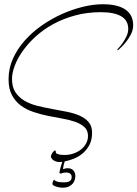

<svg xmlns="http://www.w3.org/2000/svg" viewBox="-20 -721 642 897"><path d="M257.8 36.1Q249 36.1 241.5 33.4Q233.9 30.8 228.8 26.9Q223.6 22.9 220.7 18.3Q217.8 13.7 217.8 9.8Q217.8 6.3 220 1.5Q222.2 -3.4 225.3 -7.8Q228.5 -12.2 231.7 -15.1Q234.9 -18.1 236.8 -18.1Q239.3 -18.1 239.7 -16.4Q240.2 -14.6 240.5 -12.5Q240.7 -10.3 241.2 -7.8Q241.7 -5.4 244.1 -3.9Q249.5 -1 257.1 1Q264.6 2.9 282.2 2.9Q304.7 2.9 324.5 -4.2Q344.2 -11.2 359.1 -23.2Q374 -35.2 382.6 -51.3Q391.1 -67.4 391.1 -85.9Q391.1 -111.3 375.2 -126.5Q359.4 -141.6 333.3 -151.1Q307.1 -160.6 273.7 -166.5Q240.2 -172.4 205.6 -179.4Q170.9 -186.5 137.5 -197.5Q104 -208.5 77.9 -227.5Q51.8 -246.6 35.9 -276.4Q20 -306.2 20 -351.1Q20 -401.4 40.5 -447Q61 -492.7 95.7 -531.7Q130.4 -570.8 175.3 -602.1Q220.2 -633.3 269 -655.3Q317.9 -677.2 367.4 -689.2Q417 -701.2 460 -701.2Q529.3 -701.2 565.7 -676.5Q602.1 -651.9 602.1 -603Q602.1 -581.1 591.8 -561Q581.5 -541 568.8 -525.1Q556.2 -509.3 544.7 -498.8Q533.2 -488.3 530.8 -485.8L527.8 -490.2Q528.3 -490.7 536.6 -499.5Q544.9 -508.3 554.2 -522Q563.5 -535.6 571.3 -552.2Q579.1 -568.8 579.1 -585.9Q579.1 -625.5 546.4 -644.8Q513.7 -664.1 451.2 -664.1Q386.7 -664.1 331.1 -648.9Q275.4 -633.8 229.2 -608.6Q183.1 -583.5 147.2 -550.8Q111.3 -518.1 86.7 -483.4Q62 -448.7 49.1 -414.6Q36.1 -380.4 36.1 -352.1Q36.1 -314 52.2 -289.8Q68.4 -265.6 94.7 -250.2Q121.1 -234.9 154.5 -226.6Q188 -218.3 223.1 -211.9Q258.3 -205.6 291.7 -199Q325.2 -192.4 351.6 -180.9Q377.9 -169.4 394 -150.6Q410.2 -131.8 410.2 -101.1Q410.2 -65.9 396.7 -42Q383.3 -18.1 363.8 -2.4Q344.2 13.2 322 21.5Q299.8 29.8 282.2 33.2Q278.8 43.5 276.9 52.5Q274.9 61.5 274.9 69.8Q277.8 68.4 283.2 66.7Q288.6 64.9 296.9 64.9Q313.5 64.9 322.8 75.2Q332 85.4 332 102.1Q332 109.4 329.3 118.9Q326.7 128.4 320.1 136.5Q313.5 144.5 302 150.1Q290.5 155.8 272.9 155.8Q269 155.8 263.2 155.3Q257.3 154.8 251 153.3Q244.6 151.9 238.3 149.4Q231.9 147 227.1 143.1Q224.6 141.1 225.1 135.7Q225.6 130.4 227.8 125.7Q230 121.1 232.4 119.1Q234.9 117.2 235.8 122.1Q244.1 127.4 253.9 129.2Q263.7 130.9 278.8 130.9Q284.7 130.9 291.3 130.1Q297.9 129.4 303 126.7Q308.1 124 311.5 119.4Q314.9 114.7 314.9 106.9Q314.9 85 289.1 85Q277.8 85 272 87.4Q266.1 89.8 262.2 89.8Q257.8 89.8 257.8 85.9Q257.8 83 259 77.1Q260.3 71.3 262.2 64.2Q264.2 57.1 266.4 49.6Q268.6 42 271 35.2Q267.1 35.2 263.7 35.6Q260.3 36.1 257.8 36.1Z"/></svg>

Font: Stalemate
Style: Regular
Weight: 400
Designer: Astigmatic (AOETI)
Foundry: Astigmatic (AOETI)
Version: Version 001.000